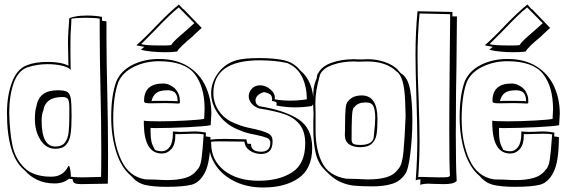

<svg xmlns="http://www.w3.org/2000/svg" viewBox="-20 -787 2507 853"><path d="M457 -353Q458 -310 459 -247Q460 -184 460 -102Q460 -10 459 29L399 30Q379 31 340 31Q322 31 312.5 27Q303 23 303 11V9L290 8L288 6Q262 28 223 28Q179 28 145.5 12Q112 -4 90 -30Q11 -93 11 -285Q11 -362 33 -421Q55 -480 99 -497Q136 -512 192 -512Q252 -512 284 -495L282 -597Q282 -620 284 -652L287 -692V-703Q287 -708 311.5 -713Q336 -718 365 -718Q404 -718 433 -712V-695L453 -692V-618Q453 -527 457 -353ZM430 -110Q430 -191 429 -254.5Q428 -318 427 -362Q423 -542 423 -638V-704Q402 -708 365 -708Q340 -708 318.5 -706.5Q297 -705 297 -703V-692L295 -657Q293 -638 293 -597V-551Q293 -506 294 -475Q290 -486 260 -494Q230 -502 191 -502Q146 -502 102 -488Q60 -473 40.5 -417Q21 -361 21 -285Q23 -199 35.5 -140Q48 -81 88.5 -41.5Q129 -2 208 -2Q259 -2 282 -46Q283 -50 286 -50Q290 -50 293 -27Q296 -4 294 -2Q317 1 345 1L389 0Q403 -1 429 -1Q430 -36 430 -110ZM298 -271Q298 -221 293.5 -191Q289 -161 273.5 -143.5Q258 -126 226 -126Q185 -126 160 -165Q135 -204 135 -257Q135 -296 142 -315Q153 -386 237 -386Q267 -386 279 -378.5Q291 -371 294.5 -349Q298 -327 298 -271ZM288 -309Q288 -336 282.5 -346Q277 -356 257 -356Q181 -356 172 -294L171 -292Q165 -278 165 -250Q165 -136 226 -136Q254 -136 267.5 -152.5Q281 -169 284.5 -196.5Q288 -224 288 -271Z M838 -628H839Q778 -578 767 -558Q746 -555 713 -555Q684 -555 653.5 -558Q623 -561 606 -566L621 -579Q613 -581 602 -582.5Q591 -584 586 -586Q623 -618 676 -674Q738 -738 775 -767L794 -746L795 -747L876 -663Q874 -661 838 -628ZM663 -647Q607 -591 607 -591Q625 -585 692 -585H713Q732 -585 741 -587Q747 -599 776.5 -625Q806 -651 811 -655L842 -683L843 -684L774 -754Q739 -727 663 -647ZM667 -124V-122Q680 -115 699 -115Q720 -115 734 -134.5Q748 -154 748 -193V-203Q770 -201 781 -201L816 -202Q827 -203 850 -203Q867 -203 895 -198L894 -181L915 -178Q915 -70 891.5 -23Q868 24 831.5 33.5Q795 43 720 43Q660 43 624.5 34.5Q589 26 564 -4Q518 -42 496 -113Q474 -184 474 -267Q474 -364 497 -426Q518 -474 570 -499.5Q622 -525 686 -525Q763 -525 815.5 -492Q868 -459 893.5 -403.5Q919 -348 919 -282Q919 -276 916 -231Q896 -226 815 -222Q734 -218 672 -218Q656 -218 649 -219V-202Q649 -176 652.5 -159.5Q656 -143 667 -124ZM688 -248Q743 -248 807 -251.5Q871 -255 887 -259Q889 -289 889 -302Q889 -402 844.5 -458.5Q800 -515 686 -515Q626 -515 575.5 -490.5Q525 -466 506 -423Q483 -361 483 -257Q483 -153 518 -77Q553 -1 627 10L671 11Q705 13 724 13Q771 13 804.5 3Q838 -7 857 -34Q870 -45 875 -80.5Q880 -116 885 -190Q870 -193 846 -193L807 -192Q795 -191 774 -191Q762 -191 759 -192V-184Q759 -145 741.5 -125Q724 -105 699 -105Q622 -105 619 -233V-251Q631 -248 688 -248ZM779 -330Q779 -327 772 -327Q767 -327 752 -328Q737 -329 716 -329L651 -328Q632 -328 626 -330Q620 -332 620 -339Q620 -416 705 -416Q724 -416 740 -406Q758 -397 768.5 -379Q779 -361 779 -341ZM725 -386Q690 -386 674.5 -374Q659 -362 653 -338L672 -339H716L759 -338L769 -337V-341Q769 -364 756 -377L755 -378Q742 -386 725 -386Z M1288 -310Q1253 -310 1208 -318L1209 -326Q1209 -332 1204 -334.5Q1199 -337 1194 -337.5Q1189 -338 1188 -338L1189 -346Q1189 -362 1179 -368.5Q1169 -375 1153 -378Q1135 -373 1125 -363Q1115 -353 1115 -341Q1115 -322 1135 -314L1133 -315Q1245 -297 1306 -257Q1367 -217 1367 -130Q1367 -38 1307 4Q1247 46 1149 46Q1079 46 1024 19.5Q969 -7 938.5 -52.5Q908 -98 908 -152V-166Q939 -170 976 -170L1028 -169Q1044 -168 1075 -168Q1075 -160 1080 -148H1095Q1095 -113 1140 -113Q1181 -113 1181 -153Q1181 -168 1165.5 -174.5Q1150 -181 1116 -188Q1073 -196 1050 -206H1051Q990 -227 954 -274.5Q918 -322 918 -373Q918 -420 948.5 -462Q979 -504 1029 -519Q1063 -529 1133 -529Q1200 -529 1243 -519Q1286 -509 1313 -475Q1373 -426 1373 -326L1365 -316Q1330 -310 1288 -310ZM1133 -519Q928 -519 928 -373Q928 -328 955 -290.5Q982 -253 1034 -235Q1058 -224 1110 -214Q1153 -204 1172 -194Q1191 -184 1191 -160Q1191 -130 1178 -116.5Q1165 -103 1140 -103Q1112 -103 1090 -118Q1068 -133 1066 -158L951 -159Q928 -159 918 -157V-152Q918 -75 976 -29.5Q1034 16 1129 16Q1220 16 1278 -21.5Q1336 -59 1336 -150Q1336 -202 1312 -233Q1288 -264 1245.5 -279Q1203 -294 1132 -305Q1109 -313 1097 -328Q1085 -343 1085 -360Q1085 -377 1098.5 -392.5Q1112 -408 1136 -408Q1159 -408 1180 -391Q1201 -374 1201 -354Q1201 -348 1200 -346Q1231 -340 1268 -340Q1309 -340 1343 -346Q1343 -403 1322 -445.5Q1301 -488 1256 -507Q1202 -519 1133 -519Z M1553 -524Q1561 -523 1590 -523L1614 -524Q1652 -524 1688 -512Q1724 -500 1748 -477H1747Q1750 -473 1756 -466.5Q1762 -460 1767 -457L1766 -458Q1793 -440 1802.5 -386Q1812 -332 1812 -252Q1812 -181 1803 -105Q1794 -29 1778 -11Q1757 19 1721 30Q1685 41 1637 41Q1586 41 1554.5 38Q1523 35 1492.5 21.5Q1462 8 1434 -21L1425 -30Q1394 -59 1383 -104.5Q1372 -150 1372 -211V-247L1373 -281Q1373 -293 1372 -304Q1371 -315 1371 -324Q1371 -367 1373 -389Q1375 -411 1388 -442H1387Q1388 -448 1389.5 -454Q1391 -460 1393 -462V-461L1392 -458L1393 -460Q1408 -492 1452.5 -508Q1497 -524 1553 -524ZM1382 -283V-209Q1382 -121 1411.5 -63.5Q1441 -6 1518 7L1565 8Q1599 10 1618 10Q1665 10 1698 0Q1731 -10 1750 -37Q1767 -54 1772.5 -113Q1778 -172 1782 -272Q1782 -281 1780 -336.5Q1778 -392 1768.5 -425.5Q1759 -459 1741 -470Q1696 -514 1610 -514L1572 -513Q1559 -513 1552 -514Q1501 -514 1458 -499Q1415 -484 1402 -456Q1391 -417 1386 -387Q1381 -357 1381 -325ZM1657 -259Q1657 -216 1653 -190.5Q1649 -165 1632 -149Q1615 -133 1580 -133Q1550 -133 1531 -146Q1512 -159 1512 -188Q1513 -201 1513 -234Q1513 -280 1515.5 -305.5Q1518 -331 1527 -338Q1547 -363 1587 -363Q1657 -363 1657 -259ZM1542 -167Q1542 -151 1552 -147Q1562 -143 1580 -143Q1641 -143 1641 -185Q1647 -239 1647 -263Q1647 -296 1639.5 -314Q1632 -332 1605 -332Q1599 -332 1583 -330H1584Q1565 -325 1555 -312L1553 -310Q1545 -305 1543.5 -264.5Q1542 -224 1542 -167Z M1990 -714H2010Q2010 -668 2008 -502Q2007 -453 2006 -373Q2005 -293 2005 -186Q2005 -48 2009 17Q2001 25 1987 28Q1973 31 1951 31Q1922 31 1907 30H1908L1884 29Q1862 29 1847 34L1848 10Q1836 10 1827 14Q1834 -84 1834 -167Q1834 -228 1830 -354Q1826 -478 1826 -543Q1826 -648 1835 -737L1990 -734ZM1835 -536Q1835 -450 1840 -347Q1844 -221 1844 -160Q1844 -80 1838 0Q1840 -1 1854 -1Q1875 -1 1888 0L1933 1Q1955 1 1965.5 0Q1976 -1 1979 -6Q1976 -55 1976 -207Q1976 -322 1978 -522L1980 -724L1844 -727Q1835 -631 1835 -536Z M2386 -628H2387Q2326 -578 2315 -558Q2294 -555 2261 -555Q2232 -555 2201.5 -558Q2171 -561 2154 -566L2169 -579Q2161 -581 2150 -582.5Q2139 -584 2134 -586Q2171 -618 2224 -674Q2286 -738 2323 -767L2342 -746L2343 -747L2424 -663Q2422 -661 2386 -628ZM2211 -647Q2155 -591 2155 -591Q2173 -585 2240 -585H2261Q2280 -585 2289 -587Q2295 -599 2324.5 -625Q2354 -651 2359 -655L2390 -683L2391 -684L2322 -754Q2287 -727 2211 -647ZM2215 -124V-122Q2228 -115 2247 -115Q2268 -115 2282 -134.5Q2296 -154 2296 -193V-203Q2318 -201 2329 -201L2364 -202Q2375 -203 2398 -203Q2415 -203 2443 -198L2442 -181L2463 -178Q2463 -70 2439.5 -23Q2416 24 2379.5 33.5Q2343 43 2268 43Q2208 43 2172.5 34.5Q2137 26 2112 -4Q2066 -42 2044 -113Q2022 -184 2022 -267Q2022 -364 2045 -426Q2066 -474 2118 -499.5Q2170 -525 2234 -525Q2311 -525 2363.5 -492Q2416 -459 2441.5 -403.5Q2467 -348 2467 -282Q2467 -276 2464 -231Q2444 -226 2363 -222Q2282 -218 2220 -218Q2204 -218 2197 -219V-202Q2197 -176 2200.5 -159.5Q2204 -143 2215 -124ZM2236 -248Q2291 -248 2355 -251.5Q2419 -255 2435 -259Q2437 -289 2437 -302Q2437 -402 2392.5 -458.5Q2348 -515 2234 -515Q2174 -515 2123.5 -490.5Q2073 -466 2054 -423Q2031 -361 2031 -257Q2031 -153 2066 -77Q2101 -1 2175 10L2219 11Q2253 13 2272 13Q2319 13 2352.5 3Q2386 -7 2405 -34Q2418 -45 2423 -80.5Q2428 -116 2433 -190Q2418 -193 2394 -193L2355 -192Q2343 -191 2322 -191Q2310 -191 2307 -192V-184Q2307 -145 2289.5 -125Q2272 -105 2247 -105Q2170 -105 2167 -233V-251Q2179 -248 2236 -248ZM2327 -330Q2327 -327 2320 -327Q2315 -327 2300 -328Q2285 -329 2264 -329L2199 -328Q2180 -328 2174 -330Q2168 -332 2168 -339Q2168 -416 2253 -416Q2272 -416 2288 -406Q2306 -397 2316.5 -379Q2327 -361 2327 -341ZM2273 -386Q2238 -386 2222.5 -374Q2207 -362 2201 -338L2220 -339H2264L2307 -338L2317 -337V-341Q2317 -364 2304 -377L2303 -378Q2290 -386 2273 -386Z"/></svg>

Font: Londrina Shadow
Style: Regular
Weight: 400
Designer: Marcelo Magalhaes
Foundry: Marcelo Magalhães
Version: Version 1.002